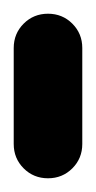

<svg xmlns="http://www.w3.org/2000/svg" viewBox="-20 -260 140 280"><path d="M0 -50H100V-190H0ZM50 -100Q29 -100 14.5 -85.5Q0 -71 0 -50Q0 -29 14.5 -14.5Q29 0 50 0Q71 0 85.5 -14.5Q100 -29 100 -50Q100 -71 85.5 -85.5Q71 -100 50 -100ZM50 -240Q29 -240 14.5 -225.5Q0 -211 0 -190Q0 -169 14.5 -154.5Q29 -140 50 -140Q71 -140 85.5 -154.5Q100 -169 100 -190Q100 -211 85.5 -225.5Q71 -240 50 -240Z"/></svg>

Font: Wavefont SemiBold
Style: Regular
Weight: 600
Version: Version 3.004;gftools[0.9.33]